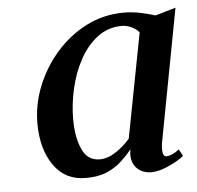

<svg xmlns="http://www.w3.org/2000/svg" viewBox="-40 -838 529 515"><g transform="rotate(-5 225.0 -581.0)"><path d="M383 -441Q380.5 -425 382.2 -414.2Q384 -403.5 392 -403.5Q397 -403.5 405.8 -406.8Q414.5 -410 426 -419L436 -401Q433.5 -398 419.2 -389.2Q405 -380.5 385.8 -372.8Q366.5 -365 347.5 -364.5Q331.5 -364.5 318.2 -372.2Q305 -380 299 -395Q293 -410 297 -430.5Q284.5 -415 268 -399.8Q251.5 -384.5 228.5 -374.5Q205.5 -364.5 172 -364.5Q116.5 -364 85.5 -408Q54.5 -452 54.5 -522Q54.5 -572.5 74 -621.2Q93.5 -670 128.5 -710Q163.5 -750 210.2 -773.8Q257 -797.5 311.5 -797.5Q333 -797.5 356 -792.8Q379 -788 395.5 -782.5L450.5 -798.5ZM349 -741Q340.5 -751.5 327.2 -757Q314 -762.5 303.5 -762.5Q266 -762.5 237.5 -741Q209 -719.5 189.8 -684.5Q170.5 -649.5 160.8 -607.5Q151 -565.5 151 -524.5Q151 -476 165.5 -443.5Q180 -411 213 -411Q234.5 -411 256.8 -425.8Q279 -440.5 295 -459.5Z"/></g></svg>

Font: Merriweather 72pt Medium
Style: Italic
Weight: 500
Italic angle: -7.8°
Version: Version 2.101